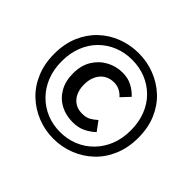

<svg xmlns="http://www.w3.org/2000/svg" viewBox="-154 -849 1054 1054"><g transform="rotate(45 373.5 -322.0)"><path d="M373 10Q308 10 249 -13.5Q190 -37 144.5 -80Q99 -123 73 -185Q47 -247 47 -324Q47 -401 73 -462Q99 -523 144.5 -566Q190 -609 249 -631.5Q308 -654 373 -654Q439 -654 498 -631Q557 -608 602.5 -565.5Q648 -523 674 -462Q700 -401 700 -324Q700 -247 674 -185Q648 -123 602.5 -80Q557 -37 498 -13.5Q439 10 373 10ZM373 -42Q430 -42 478.5 -62Q527 -82 564 -119.5Q601 -157 621.5 -208.5Q642 -260 642 -324Q642 -387 621.5 -439Q601 -491 564 -527.5Q527 -564 478.5 -583.5Q430 -603 373 -603Q317 -603 268.5 -583.5Q220 -564 183 -527.5Q146 -491 125.5 -439Q105 -387 105 -324Q105 -260 125.5 -208.5Q146 -157 183 -119.5Q220 -82 268.5 -62Q317 -42 373 -42ZM384 -129Q330 -129 287.5 -152Q245 -175 220.5 -218Q196 -261 196 -321Q196 -382 222.5 -425.5Q249 -469 292.5 -492.5Q336 -516 385 -516Q429 -516 460.5 -499Q492 -482 515 -457L469 -408Q453 -426 433.5 -435.5Q414 -445 391 -445Q358 -445 333.5 -429.5Q309 -414 295.5 -386Q282 -358 282 -321Q282 -265 310.5 -232Q339 -199 387 -199Q418 -199 437 -209.5Q456 -220 476 -238L516 -184Q489 -159 457.5 -144Q426 -129 384 -129Z"/></g></svg>

Font: Mada SemiBold
Style: Regular
Weight: 600
Designer: Khaled Hosny
Version: Version 1.5